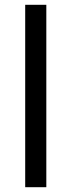

<svg xmlns="http://www.w3.org/2000/svg" viewBox="-20 -780 298 800"><path d="M173 0H85V-760H173Z"/></svg>

Font: Noto Sans Gunjala Gondi Semibold
Style: Regular
Weight: 600
Designer: Ek Type
Foundry: Ek Type
Version: Version 1.004; ttfautohint (v1.8.4.7-5d5b)